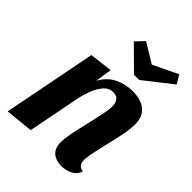

<svg xmlns="http://www.w3.org/2000/svg" viewBox="-223 -884 1020 1020"><g transform="rotate(45 287.5 -374.0)"><path d="M419 20Q379 20 353.5 -1.5Q328 -23 328 -69Q328 -91 334 -124.5Q340 -158 349 -196Q358 -234 366.5 -272Q375 -310 381.5 -342Q388 -374 388 -395Q388 -421 376 -437Q364 -453 339 -453Q306 -453 284 -427.5Q262 -402 248 -364.5Q234 -327 227 -291L170 0L13 16L116 -510L245 -526L231 -432Q259 -483 305.5 -506.5Q352 -530 407 -530Q470 -530 505.5 -501Q541 -472 541 -412Q541 -385 535 -350.5Q529 -316 520 -278Q511 -240 502.5 -204Q494 -168 488 -137.5Q482 -107 482 -88Q482 -69 490.5 -56.5Q499 -44 521 -41Q512 -10 482.5 5Q453 20 419 20ZM350 -596 224 -721 269 -768 379 -701 518 -768 547 -720 389 -596Z"/></g></svg>

Font: Sansita Swashed Light SemiBold
Style: Regular
Weight: 600
Version: Version 1.003